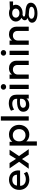

<svg xmlns="http://www.w3.org/2000/svg" viewBox="1966 -2728 986 4958"><g transform="rotate(-90 2459.0 -249.0)"><path d="M302.5 15Q222.5 15 162 -17.8Q101.5 -50.5 67.8 -109.5Q34 -168.5 34 -246.5Q34 -303.5 53.5 -351.8Q73 -400 108.5 -435.5Q144 -471 191.8 -490.5Q239.5 -510 296 -510Q357.5 -510 405.5 -488.2Q453.5 -466.5 485.2 -427.5Q517 -388.5 530.2 -336.2Q543.5 -284 534.5 -223H139.5Q138.5 -178.5 159 -145.2Q179.5 -112 217.8 -93.5Q256 -75 308 -75Q350 -75 389.2 -87.8Q428.5 -100.5 460.5 -125.5L503 -46.5Q479 -27 445 -13.2Q411 0.5 374 7.8Q337 15 302.5 15ZM146 -304H426.5Q425 -360 390.8 -392Q356.5 -424 293.5 -424Q232.5 -424 192.2 -392Q152 -360 146 -304Z M580.5 0.5 759.5 -248.5 591 -495H729.5L835 -327.5L937 -495H1072L908.5 -251.5L1086 0H945L831 -174L715.5 -1Z M1178 210V-495H1277V-425.5Q1306.5 -463 1352.5 -486.5Q1398.5 -510 1466 -510Q1538.5 -510 1594.8 -475.8Q1651 -441.5 1682.5 -382.2Q1714 -323 1714 -247.5Q1714 -193 1696 -145.2Q1678 -97.5 1644.8 -61.5Q1611.5 -25.5 1565.8 -5.2Q1520 15 1464.5 15Q1406.5 15 1362.5 -6Q1318.5 -27 1287.5 -62.5V210ZM1446 -82.5Q1492 -82.5 1527.8 -102.8Q1563.5 -123 1583.8 -160Q1604 -197 1604 -247.5Q1604 -298 1583.5 -335.2Q1563 -372.5 1527.2 -392.5Q1491.5 -412.5 1446 -412.5Q1400 -412.5 1364.2 -392.5Q1328.5 -372.5 1308 -335.2Q1287.5 -298 1287.5 -247.5Q1287.5 -197 1308 -160Q1328.5 -123 1364.2 -102.8Q1400 -82.5 1446 -82.5Z M1824.5 0V-720H1934.5V0Z M2225 15Q2173.5 15 2134.5 -4.2Q2095.5 -23.5 2073.8 -58.8Q2052 -94 2052 -142Q2052 -182.5 2072.5 -215.2Q2093 -248 2136.2 -269.5Q2179.5 -291 2247.5 -298.2Q2315.5 -305.5 2411 -296L2413 -220Q2345 -229.5 2296 -228Q2247 -226.5 2215.8 -215.8Q2184.5 -205 2169.8 -187.2Q2155 -169.5 2155 -146.5Q2155 -110.5 2180.8 -91Q2206.5 -71.5 2251.5 -71.5Q2290 -71.5 2320.5 -85.5Q2351 -99.5 2368.8 -125Q2386.5 -150.5 2386.5 -185V-316.5Q2386.5 -349.5 2372.5 -373.8Q2358.5 -398 2330 -411.5Q2301.5 -425 2259 -425Q2220 -425 2182 -413.2Q2144 -401.5 2109.5 -376.5L2078.5 -457.5Q2125 -489 2175.5 -502Q2226 -515 2272.5 -515Q2341.5 -515 2390.8 -493.2Q2440 -471.5 2466.5 -427.8Q2493 -384 2493 -317.5V0H2394V-58.5Q2369 -23 2324.5 -4Q2280 15 2225 15Z M2639.5 0V-495H2749.5V0ZM2694.5 -583.5Q2665 -583.5 2643.5 -602.5Q2622 -621.5 2622 -652.5Q2622 -683 2643.5 -702.2Q2665 -721.5 2694.5 -721.5Q2724 -721.5 2745.5 -702.2Q2767 -683 2767 -652.5Q2767 -621.5 2745.5 -602.5Q2724 -583.5 2694.5 -583.5Z M2902.5 0V-495H3012.5V-432Q3043.5 -473.5 3084.5 -491.8Q3125.5 -510 3169.5 -510Q3237.5 -510 3282 -483Q3326.5 -456 3348.2 -413.5Q3370 -371 3370 -326V0H3260V-292Q3260 -345 3228.2 -377Q3196.5 -409 3140 -409Q3103 -409 3074.2 -392.5Q3045.5 -376 3029 -346.8Q3012.5 -317.5 3012.5 -278.5V0Z M3518 0V-495H3628V0ZM3573 -583.5Q3543.5 -583.5 3522 -602.5Q3500.5 -621.5 3500.5 -652.5Q3500.5 -683 3522 -702.2Q3543.5 -721.5 3573 -721.5Q3602.5 -721.5 3624 -702.2Q3645.5 -683 3645.5 -652.5Q3645.5 -621.5 3624 -602.5Q3602.5 -583.5 3573 -583.5Z M3781 0V-495H3891V-432Q3922 -473.5 3963 -491.8Q4004 -510 4048 -510Q4116 -510 4160.5 -483Q4205 -456 4226.8 -413.5Q4248.5 -371 4248.5 -326V0H4138.5V-292Q4138.5 -345 4106.8 -377Q4075 -409 4018.5 -409Q3981.5 -409 3952.8 -392.5Q3924 -376 3907.5 -346.8Q3891 -317.5 3891 -278.5V0Z M4591.5 225Q4536 225 4491.5 215.2Q4447 205.5 4415.8 187Q4384.5 168.5 4368 142.5Q4351.5 116.5 4351.5 84.5Q4351.5 59 4365.2 36.5Q4379 14 4406.2 -2.2Q4433.5 -18.5 4473 -26.5Q4443.5 -41.5 4429.2 -60.5Q4415 -79.5 4415 -104Q4415 -125 4427.2 -143.8Q4439.5 -162.5 4462.2 -177.2Q4485 -192 4516 -201.5Q4547 -211 4584.5 -212.5L4608.5 -164.5Q4577.5 -165 4555.8 -159.8Q4534 -154.5 4522.2 -145.2Q4510.5 -136 4510.5 -123Q4510.5 -106 4530 -98.2Q4549.5 -90.5 4585 -87.5L4670 -81Q4732.5 -76 4776.8 -60.5Q4821 -45 4844.8 -17Q4868.5 11 4868.5 54Q4868.5 90.5 4848.8 121.8Q4829 153 4792.2 176Q4755.5 199 4704.5 212Q4653.5 225 4591.5 225ZM4602.5 149Q4677 149 4719.8 126.8Q4762.5 104.5 4762.5 69Q4762.5 42 4734 27Q4705.5 12 4647 8L4556 1Q4524 3.5 4500.8 13Q4477.5 22.5 4465.5 37.5Q4453.5 52.5 4453.5 71.5Q4453.5 94.5 4471.5 112Q4489.5 129.5 4523 139.2Q4556.5 149 4602.5 149ZM4599 -157Q4537 -157 4487.8 -180.5Q4438.5 -204 4410 -244Q4381.5 -284 4381.5 -333.5Q4381.5 -383 4410.2 -423Q4439 -463 4488.2 -486.5Q4537.5 -510 4599 -510Q4660.5 -510 4709.5 -486.5Q4758.5 -463 4787.2 -423Q4816 -383 4816 -333.5Q4816 -284.5 4787.5 -244.5Q4759 -204.5 4710 -180.8Q4661 -157 4599 -157ZM4599 -239.5Q4633 -239.5 4659.5 -251.2Q4686 -263 4701 -284.2Q4716 -305.5 4716 -333.5Q4716 -375.5 4683.2 -401.8Q4650.5 -428 4599 -428Q4564.5 -428 4538.2 -416Q4512 -404 4497 -382.8Q4482 -361.5 4482 -333.5Q4482 -292 4514.8 -265.8Q4547.5 -239.5 4599 -239.5ZM4676 -408 4635 -484.5 4900.5 -495 4899.5 -404Z"/></g></svg>

Font: Geologica Thin Roman
Style: Regular
Weight: 400
Version: Version 1.010;gftools[0.9.28]